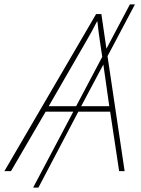

<svg xmlns="http://www.w3.org/2000/svg" viewBox="-75 -780 642 875"><path d="M-55 0 363 -716H387L410 -558L517 -760H540L415 -524L493 0H468L427 -271H282L100 75H76L259 -271H133L-25 0ZM147 -296H272L391 -521L380 -594Q374 -633 369 -682H367Q356 -660 343.5 -637.5Q331 -615 319 -594ZM423 -296 396 -486 295 -296Z"/></svg>

Font: Noto Sans Thin
Style: Italic
Weight: 100
Italic angle: -12°
Designer: Monotype Design Team
Foundry: Monotype Imaging Inc.
Version: Version 2.013; ttfautohint (v1.8.4.7-5d5b)